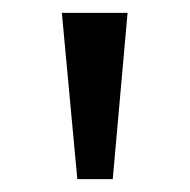

<svg xmlns="http://www.w3.org/2000/svg" viewBox="-20 -886 295 298"><path d="M100 -608 76 -866H178L155 -608Z"/></svg>

Font: Noto Sans Telugu UI Condensed
Style: Regular
Weight: 400
Width: 3
Designer: Jelle Bosma - Monotype Design Team
Foundry: Monotype Imaging Inc.
Version: Version 2.006; ttfautohint (v1.8.4.7-5d5b)